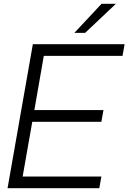

<svg xmlns="http://www.w3.org/2000/svg" viewBox="-20 -997 680 1017"><path d="M506 0H20L154 -763H640L629 -701H212L162 -414H528L517 -352H151L100 -62H517ZM431 -823H374L518 -977H594Z"/></svg>

Font: Open Sauce Sans Light Italic
Style: Regular
Weight: 300
Italic angle: -10°
Designer: Alfredo Marco Pradil
Foundry: Creative Sauce Fz LLC
Version: Version 1.477